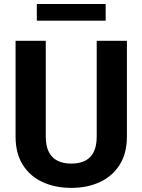

<svg xmlns="http://www.w3.org/2000/svg" viewBox="-20 -911 698 941"><path d="M602 -710.9V-242.3Q602 -159.9 566.7 -103.7Q531.3 -47.6 469.9 -18.9Q408.4 9.8 329.6 9.8Q250 9.8 188.1 -18.9Q126.3 -47.6 91.3 -103.7Q56.3 -159.9 56.3 -242.3V-710.9H204.3V-242.3Q204.3 -195.7 219.2 -166.3Q234.2 -136.9 262.3 -123Q290.4 -109.2 329.6 -109.2Q369.2 -109.2 396.9 -123Q424.6 -136.9 439.3 -166.3Q454 -195.7 454 -242.3V-710.9ZM497.9 -809.6H160.4V-891.3H497.9Z"/></svg>

Font: Heebo
Style: Regular
Weight: 400
Designer: Oded Ezer
Foundry: Ezer Type House
Version: Version 3.100